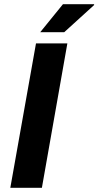

<svg xmlns="http://www.w3.org/2000/svg" viewBox="-20 -892 467 912"><path d="M29 0 151 -686H300L179 0ZM171 -739 279 -872H427V-868L285 -739Z"/></svg>

Font: Archivo SemiBold
Style: Bold Italic
Weight: 700
Italic angle: -10°
Version: Version 2.001